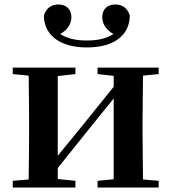

<svg xmlns="http://www.w3.org/2000/svg" viewBox="-20 -838 767 858"><path d="M368 -626C496 -626 559 -685 560 -768C550 -803 526 -818 495 -818C460 -818 437 -797 437 -761C437 -730 456 -703 487 -686C456 -666 418 -657 368 -657C318 -657 280 -666 249 -686C280 -703 299 -730 299 -761C299 -797 276 -818 241 -818C210 -818 187 -803 176 -768C177 -687 240 -626 368 -626ZM416 -507 488 -499V-450L346 -274L238 -142V-498L317 -507V-536H37V-507L108 -500C109 -442 110 -357 110 -301V-235C110 -179 109 -94 108 -36L37 -30V0H317V-30L238 -38V-87L375 -258L488 -398V-37L416 -30V0H689V-30L619 -36L617 -235V-301L619 -500L689 -507V-536H416Z"/></svg>

Font: Noto Serif CJK HK
Style: Bold
Weight: 700
Designer: Ryoko NISHIZUKA 西塚涼子 (kana & ideographs); Frank Grießhammer (Latin, Greek & Cyrillic); Wenlong ZHANG 张文龙 (bopomofo); San
Foundry: Adobe
Version: Version 2.001;hotconv 1.1.0;makeotfexe 2.6.0